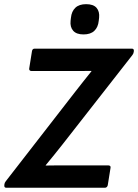

<svg xmlns="http://www.w3.org/2000/svg" viewBox="-32 -884 650 904"><path d="M-2.4 0Q-7.4 0 -9.7 -2.7Q-12.1 -5.4 -11.7 -10.4L-11.4 -15.1Q-11 -19.4 -9.5 -23.1Q-8 -26.8 -4.7 -30.8L324.6 -455.1Q342.9 -478.8 361.4 -501.9Q379.9 -525.1 398.5 -548.4V-550.1Q371.6 -549.7 344.9 -549.7Q318.3 -549.7 290.6 -549.7H115.5Q110.5 -549.7 107.5 -553.1Q104.5 -556.4 105.5 -561.4L118.6 -643.3Q120.6 -655 131.3 -655H588.6Q599 -655 598.3 -644L597.6 -639.2Q597.3 -635.6 595.6 -632Q593.9 -628.5 590.9 -624.2L262.3 -204Q243.3 -179.6 223.3 -155.1Q203.3 -130.6 183.3 -106.3V-104.6Q212 -105.3 240.6 -105.3Q269.2 -105.3 298.6 -105.3H477.7Q483.4 -105.3 486.5 -102.4Q489.7 -99.6 488.4 -93.6L475.3 -11.7Q474.3 -7 470.8 -3.5Q467.3 0 461.9 0ZM361.3 -721.9Q327.8 -721.9 312.6 -739.3Q297.3 -756.7 300.3 -786.1L302 -800.2Q305 -830.6 322.8 -847.5Q340.5 -864.4 373.6 -864.4Q407.7 -864.4 422.7 -847Q437.6 -829.7 434.6 -800.2L432.9 -786.1Q429.9 -755.7 412.1 -738.8Q394.4 -721.9 361.3 -721.9Z"/></svg>

Font: Sofia Sans Hairline
Style: Italic
Weight: 1
Italic angle: -9°
Designer: Botio Nikoltchev, Ani Petrova
Foundry: lettersoup
Version: Version 4.102